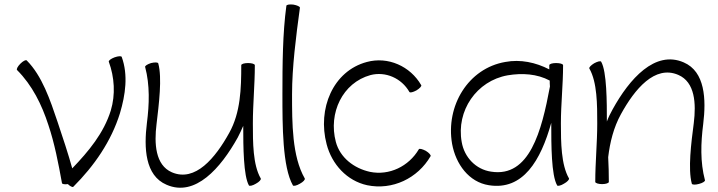

<svg xmlns="http://www.w3.org/2000/svg" viewBox="-20 -831 3281 877"><path d="M315 22C410 -73 488 -185 528 -314C553 -398 566 -488 536 -571C534 -576 520 -575 503 -569C487 -563 475 -554 477 -549C503 -478 508 -399 486 -326C454 -223 385 -140 310 -62C293 -124 265 -209 243 -274C209 -375 172 -485 102 -555C98 -559 85 -552 73 -540C61 -528 54 -515 58 -511C127 -442 171 -353 201 -260C229 -177 247 -84 263 5C263 10 275 12 290 10C299 19 312 26 315 22Z M643 -525C665 -442 662 -355 651 -269C637 -156 642 -29 741 13C872 70 988 -63 1066 -203C1075 -220 1083 -238 1091 -256C1091 -160 1092 -28 1117 16C1120 20 1134 17 1149 8C1164 0 1174 -11 1171 -16C1135 -78 1135 -180 1135 -267C1135 -356 1144 -444 1144 -533C1144 -539 1130 -543 1113 -543C1096 -543 1082 -539 1082 -533C1082 -427 1079 -317 1027 -224C964 -110 872 2 765 -44C689 -77 684 -176 695 -264C706 -357 721 -475 703 -541C702 -547 687 -547 670 -543C654 -538 641 -530 643 -525Z M1288 -804C1271 -679 1270 -535 1270 -400C1270 -258 1270 -68 1318 16C1321 20 1335 17 1350 8C1365 0 1375 -11 1372 -16C1314 -117 1314 -268 1314 -400C1314 -524 1332 -664 1350 -796C1350 -801 1337 -807 1320 -810C1303 -812 1288 -810 1288 -804Z M1904 -442C1854 -529 1752 -574 1656 -548C1501 -507 1429 -334 1472 -172C1496 -80 1565 -5 1657 15C1772 39 1888 -16 1947 -118C1949 -122 1940 -133 1925 -142C1910 -150 1895 -154 1893 -149C1847 -71 1758 -28 1670 -46C1597 -62 1533 -111 1514 -183C1479 -315 1545 -453 1672 -488C1741 -506 1814 -474 1850 -411C1853 -406 1867 -410 1882 -418C1897 -427 1907 -438 1904 -442Z M2579 -16C2543 -78 2542 -180 2542 -267C2542 -356 2552 -444 2552 -533C2552 -539 2538 -543 2520 -543C2503 -543 2489 -539 2489 -533C2489 -527 2489 -520 2489 -514C2427 -546 2357 -561 2288 -548C2119 -519 2015 -348 2045 -174C2062 -81 2122 1 2213 15C2369 40 2450 -98 2498 -270C2498 -269 2498 -268 2498 -267C2498 -170 2498 -30 2525 16C2527 20 2542 17 2556 8C2571 0 2581 -11 2579 -16ZM2223 -47C2154 -57 2101 -112 2089 -182C2063 -325 2157 -462 2299 -487C2365 -498 2433 -494 2491 -463C2491 -454 2491 -445 2492 -436C2454 -232 2399 -19 2223 -47Z M2672 -518C2708 -455 2708 -353 2708 -267C2708 -178 2699 -89 2699 0C2699 5 2713 10 2730 10C2748 10 2761 5 2761 0C2761 -38 2760 -75 2758 -113C2766 -181 2783 -249 2816 -309C2879 -424 2971 -535 3078 -489C3155 -456 3160 -358 3149 -269C3137 -177 3122 -59 3140 8C3141 13 3156 14 3173 9C3189 5 3202 -3 3200 -8C3178 -91 3181 -178 3192 -264C3206 -377 3201 -504 3103 -546C2972 -603 2855 -471 2778 -331C2768 -313 2759 -295 2752 -276C2752 -363 2752 -504 2726 -549C2723 -554 2709 -550 2694 -542C2679 -533 2669 -522 2672 -518Z"/></svg>

Font: Nupuram ExtraLight
Style: Regular
Weight: 200
Designer: Santhosh Thottingal (santhosh.thottingal@gmail.com)
Foundry: SMC
Version: Version 1.000